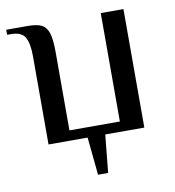

<svg xmlns="http://www.w3.org/2000/svg" viewBox="-73 -535 684 750"><g transform="rotate(-10 269.0 -160.0)"><path d="M241 0H86V-350Q86 -401 72 -425.5Q58 -450 16 -450H1V-470H86Q123 -470 141.5 -460.5Q160 -451 168 -426Q176 -401 176 -350V-40H376V-470H466V0H311L296 150H256Z"/></g></svg>

Font: Philosopher
Style: Regular
Weight: 400
Designer: Jovanny Lemonad
Foundry: Jovanny Lemonad
Version: Version 2.000